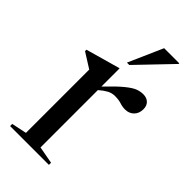

<svg xmlns="http://www.w3.org/2000/svg" viewBox="-229 -795 857 857"><g transform="rotate(45 200.0 -366.0)"><path d="M343 -521Q365 -521 378 -508.5Q391 -496 391 -474Q391 -447.5 374.8 -431.2Q358.5 -415 333.5 -415Q316.5 -415 299.8 -420.5Q283 -426 259.5 -426Q239.5 -426 222 -416.2Q204.5 -406.5 186.5 -390.5V-28.5L268 -13.5V0H23V-13.5L94.5 -28.5V-428L23 -473V-482L184.5 -527.5H186.5V-413Q234.5 -463 262.8 -485.8Q291 -508.5 308.8 -514.8Q326.5 -521 343 -521ZM191.5 -569 263.5 -732H359V-728L206.5 -569Z"/></g></svg>

Font: Newsreader 72pt
Style: Regular
Weight: 400
Designer: Hugues Gentile
Foundry: Production Type
Version: Version 1.003; ttfautohint (v1.8.3)